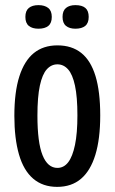

<svg xmlns="http://www.w3.org/2000/svg" viewBox="-20 -717 447 749"><path d="M203 12Q147 12 109.5 -20Q72 -52 54 -114.5Q36 -177 36 -265Q36 -358 55.5 -419Q75 -480 112 -510Q149 -540 204 -540Q260 -540 297 -510.5Q334 -481 352.5 -420.5Q371 -360 371 -267Q371 -175 352 -113Q333 -51 296 -19.5Q259 12 203 12ZM204 -62Q229 -62 246 -84Q263 -106 272.5 -151.5Q282 -197 282 -267Q282 -339 272.5 -383Q263 -427 245.5 -446.5Q228 -466 204 -466Q180 -466 162.5 -446.5Q145 -427 135.5 -383Q126 -339 126 -266Q126 -161 146 -111.5Q166 -62 204 -62ZM274 -605Q251 -605 237.5 -616Q224 -627 224 -651Q224 -675 237.5 -686Q251 -697 274 -697Q300 -697 313 -686Q326 -675 326 -651Q326 -627 312.5 -616Q299 -605 274 -605ZM130 -605Q106 -605 92.5 -616Q79 -627 79 -651Q79 -675 92.5 -686Q106 -697 130 -697Q154 -697 168 -686Q182 -675 182 -651Q182 -627 168.5 -616Q155 -605 130 -605Z"/></svg>

Font: Bricolage Grotesque 36pt Condensed
Style: Regular
Weight: 400
Width: 3
Designer: Mathieu Triay
Foundry: Atelier Triay
Version: Version 1.001;gftools[0.9.33.dev8+g029e19f]